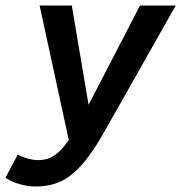

<svg xmlns="http://www.w3.org/2000/svg" viewBox="-85 -490 659 698"><path d="M45 188Q16 188 -15 179Q-46 170 -65 156L-21 73Q-4 81 16 86.5Q36 92 53 92Q74 92 91.5 86Q109 80 127.5 63.5Q146 47 165 19L59 -470H176L237 -109L424 -470H554L288 0Q246 73 208 114Q170 155 131.5 171.5Q93 188 45 188Z"/></svg>

Font: Gantari SemiBold
Style: Italic
Weight: 600
Italic angle: -10°
Designer: Anugrah Pasau
Foundry: Lafontype
Version: Version 1.000